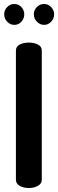

<svg xmlns="http://www.w3.org/2000/svg" viewBox="-20 -945 292 965"><path d="M125 -731Q152 -731 171 -721Q190 -711 190 -691V-41Q190 -22 170.5 -11Q151 0 125 0Q98 0 79 -11Q60 -22 60 -41V-691Q60 -711 79 -721Q98 -731 125 -731ZM102 -873Q102 -852 87.5 -836Q73 -820 52 -820Q31 -820 16 -836Q1 -852 1 -873Q1 -894 16 -909.5Q31 -925 52 -925Q73 -925 87.5 -909.5Q102 -894 102 -873ZM252 -873Q252 -852 237 -836Q222 -820 202 -820Q181 -820 165.5 -836Q150 -852 150 -873Q150 -894 165 -909.5Q180 -925 202 -925Q222 -925 237 -909.5Q252 -894 252 -873Z"/></svg>

Font: Dosis
Style: Regular
Weight: 400
Designer: Edgar Tolentino, Pablo Impallari, Igino Marini
Foundry: Edgar Tolentino, Pablo Impallari, Igino Marini
Version: Version 1.007;Glyphs 3.1.1 (3134)